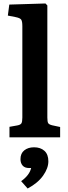

<svg xmlns="http://www.w3.org/2000/svg" viewBox="-20 -786 387 1099"><path d="M34.2 0V-60.1L78.1 -67.9Q97.2 -71.3 102.5 -80.1Q107.9 -88.9 107.9 -112.8V-636.2Q107.9 -664.1 101.3 -673.6Q94.7 -683.1 69.8 -688L24.9 -696.8L33.2 -759.8L240.2 -766.1L251 -754.9V-112.8Q251 -88.9 255.9 -81.1Q260.7 -73.2 278.8 -68.8L324.2 -59.1V0ZM138.2 293 101.1 251Q148.9 216.8 158.2 175.8H147Q121.6 175.8 109.4 161.6Q97.2 147.5 97.2 125Q97.2 91.8 119.1 74.5Q141.1 57.1 174.8 57.1Q211.9 57.1 234.4 77.4Q256.8 97.7 256.8 137.2Q256.8 176.8 226.8 219.2Q196.8 261.7 138.2 293Z"/></svg>

Font: Literata Book
Style: Bold
Weight: 700
Designer: Latin by Veronika Burian and Jose Scaglione. Greek by Irene Vlachou. Cyrillic by Vera Evstafieva
Foundry: TypeTogether
Version: Version 2.003;PS 002.003;hotconv 1.0.88;makeotf.lib2.5.64775